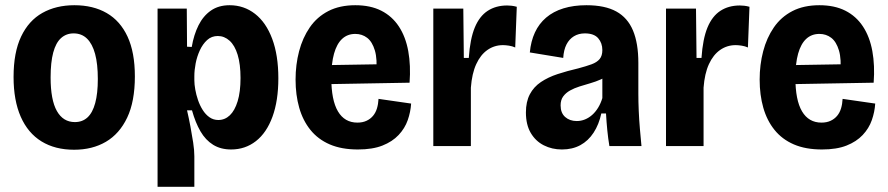

<svg xmlns="http://www.w3.org/2000/svg" viewBox="-20 -560 3405 736"><path d="M264 14Q191 14 139 -18Q87 -50 59.5 -112.5Q32 -175 32 -265Q32 -359 61 -420Q90 -481 142.5 -510.5Q195 -540 265 -540Q337 -540 389 -510Q441 -480 469 -419.5Q497 -359 497 -267Q497 -171 467.5 -109Q438 -47 386 -16.5Q334 14 264 14ZM267 -92Q296 -92 315.5 -110Q335 -128 345 -165Q355 -202 355 -257Q355 -315 344.5 -353.5Q334 -392 313.5 -412Q293 -432 262 -432Q234 -432 214 -414Q194 -396 184 -358.5Q174 -321 174 -263Q174 -177 198 -134.5Q222 -92 267 -92Z M584 156V-260V-527H696L697 -381L715 -380Q723 -427 741 -463Q759 -499 788.5 -519.5Q818 -540 860 -540Q915 -540 957.5 -507Q1000 -474 1023.5 -411Q1047 -348 1047 -260Q1047 -174 1024.5 -112.5Q1002 -51 961 -19Q920 13 866 13Q826 13 797 -5Q768 -23 748.5 -56.5Q729 -90 716 -137H697Q704 -107 710 -75Q716 -43 720.5 -13.5Q725 16 725 39V156ZM817 -100Q842 -100 861 -118Q880 -136 891 -172Q902 -208 902 -261Q902 -314 891 -350Q880 -386 860 -404Q840 -422 815 -422Q791 -422 774 -406.5Q757 -391 746 -367Q735 -343 730 -317Q725 -291 725 -268V-252Q725 -237 728.5 -217Q732 -197 739 -176.5Q746 -156 757 -138.5Q768 -121 783 -110.5Q798 -100 817 -100Z M1352 13Q1289 13 1244 -6.5Q1199 -26 1170 -62Q1141 -98 1127 -147Q1113 -196 1113 -255Q1113 -312 1126.5 -363.5Q1140 -415 1167.5 -455Q1195 -495 1238.5 -517.5Q1282 -540 1342 -540Q1400 -540 1441.5 -519Q1483 -498 1509 -458.5Q1535 -419 1545 -364Q1555 -309 1550 -243L1212 -237V-310L1454 -314L1422 -279Q1427 -333 1417 -366.5Q1407 -400 1387.5 -415Q1368 -430 1342 -430Q1312 -430 1291.5 -411Q1271 -392 1260.5 -354.5Q1250 -317 1250 -262Q1250 -176 1275.5 -133Q1301 -90 1350 -90Q1370 -90 1385 -97Q1400 -104 1410 -116Q1420 -128 1425 -144.5Q1430 -161 1431 -181L1556 -163Q1554 -131 1543 -99.5Q1532 -68 1508 -42.5Q1484 -17 1446 -2Q1408 13 1352 13Z M1641 0V-277V-527H1756L1758 -338H1777Q1782 -411 1800 -454.5Q1818 -498 1849.5 -518.5Q1881 -539 1924 -539Q1932 -539 1941 -538Q1950 -537 1961 -534L1955 -378Q1944 -383 1931 -385Q1918 -387 1908 -387Q1875 -387 1848.5 -368.5Q1822 -350 1805.5 -314Q1789 -278 1785 -224V0Z M2134 13Q2096 13 2064.5 -3Q2033 -19 2014.5 -50.5Q1996 -82 1996 -129Q1996 -170 2011 -198.5Q2026 -227 2053.5 -245.5Q2081 -264 2117.5 -276Q2154 -288 2197 -298Q2227 -306 2247.5 -313.5Q2268 -321 2278.5 -333.5Q2289 -346 2289 -368Q2289 -395 2273 -413.5Q2257 -432 2222 -432Q2198 -432 2180 -421Q2162 -410 2151.5 -389.5Q2141 -369 2139 -338L2011 -359Q2015 -402 2030.5 -435.5Q2046 -469 2073.5 -492.5Q2101 -516 2140 -528Q2179 -540 2228 -540Q2299 -540 2342.5 -516Q2386 -492 2406.5 -443Q2427 -394 2427 -319V-201Q2427 -170 2428.5 -135Q2430 -100 2433 -65.5Q2436 -31 2439 0H2316Q2311 -30 2308 -60.5Q2305 -91 2303 -125H2285Q2276 -83 2255.5 -51.5Q2235 -20 2204.5 -3.5Q2174 13 2134 13ZM2191 -96Q2207 -96 2222 -102Q2237 -108 2250 -119.5Q2263 -131 2273 -147.5Q2283 -164 2289 -184V-280L2316 -276Q2302 -264 2283 -255.5Q2264 -247 2243 -241Q2222 -235 2201.5 -228.5Q2181 -222 2165 -213Q2149 -204 2139 -190.5Q2129 -177 2129 -156Q2129 -127 2146.5 -111.5Q2164 -96 2191 -96Z M2533 0V-277V-527H2648L2650 -338H2669Q2674 -411 2692 -454.5Q2710 -498 2741.5 -518.5Q2773 -539 2816 -539Q2824 -539 2833 -538Q2842 -537 2853 -534L2847 -378Q2836 -383 2823 -385Q2810 -387 2800 -387Q2767 -387 2740.5 -368.5Q2714 -350 2697.5 -314Q2681 -278 2677 -224V0Z M3131 13Q3068 13 3023 -6.5Q2978 -26 2949 -62Q2920 -98 2906 -147Q2892 -196 2892 -255Q2892 -312 2905.5 -363.5Q2919 -415 2946.5 -455Q2974 -495 3017.5 -517.5Q3061 -540 3121 -540Q3179 -540 3220.5 -519Q3262 -498 3288 -458.5Q3314 -419 3324 -364Q3334 -309 3329 -243L2991 -237V-310L3233 -314L3201 -279Q3206 -333 3196 -366.5Q3186 -400 3166.5 -415Q3147 -430 3121 -430Q3091 -430 3070.5 -411Q3050 -392 3039.5 -354.5Q3029 -317 3029 -262Q3029 -176 3054.5 -133Q3080 -90 3129 -90Q3149 -90 3164 -97Q3179 -104 3189 -116Q3199 -128 3204 -144.5Q3209 -161 3210 -181L3335 -163Q3333 -131 3322 -99.5Q3311 -68 3287 -42.5Q3263 -17 3225 -2Q3187 13 3131 13Z"/></svg>

Font: Bricolage Grotesque 24pt SemiCondensed
Style: Bold
Weight: 700
Width: 4
Designer: Mathieu Triay
Foundry: Atelier Triay
Version: Version 1.001;gftools[0.9.33.dev8+g029e19f]